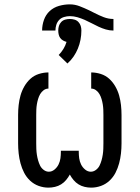

<svg xmlns="http://www.w3.org/2000/svg" viewBox="-20 -852 640 880"><path d="M202 8Q179 8 157 0Q135 -8 118 -24Q101 -40 90.5 -60.5Q80 -81 74 -103.5Q68 -126 65.5 -149Q63 -172 63 -195V-325Q63 -348 65.5 -370.5Q68 -393 74 -414.5Q80 -436 91.5 -456Q103 -476 119.5 -491Q136 -506 158 -513Q180 -520 202 -520V-446Q190 -446 180 -438.5Q170 -431 164 -420.5Q158 -410 154.5 -398Q151 -386 149 -374Q147 -362 146.5 -349.5Q146 -337 146 -325V-195Q146 -182 146.5 -169Q147 -156 149 -143Q151 -130 154.5 -117.5Q158 -105 163.5 -93.5Q169 -82 180 -73.5Q191 -65 204 -65Q218 -65 230 -75Q242 -85 248.5 -98.5Q255 -112 257 -126.5Q259 -141 259 -156V-161H341V-156Q341 -141 343 -126.5Q345 -112 351.5 -98.5Q358 -85 370 -75Q382 -65 396 -65Q409 -65 420 -73.5Q431 -82 436.5 -93.5Q442 -105 445.5 -117.5Q449 -130 451 -143Q453 -156 453.5 -169Q454 -182 454 -195V-325Q454 -337 453.5 -349.5Q453 -362 451 -374Q449 -386 445.5 -398Q442 -410 436 -420.5Q430 -431 420 -438.5Q410 -446 398 -446V-520Q420 -520 442 -513Q464 -506 480.5 -491Q497 -476 508.5 -456Q520 -436 526 -414.5Q532 -393 534.5 -370.5Q537 -348 537 -325V-195Q537 -172 534.5 -149Q532 -126 526 -103.5Q520 -81 509.5 -60.5Q499 -40 482 -24Q465 -8 443 0Q421 8 398 8Q398 8 398 8Q398 8 398 8Q383 8 368 4.5Q353 1 340 -7Q327 -15 317 -27Q307 -39 300 -52Q293 -39 283 -27Q273 -15 260 -7Q247 1 232 4.5Q217 8 202 8Q202 8 202 8Q202 8 202 8ZM234 -712H173Q173 -737 181.5 -761Q190 -785 208 -801.5Q226 -818 250.5 -825Q275 -832 300 -832Q323 -832 345 -823.5Q367 -815 388 -805L412 -793Q433 -782 455 -773.5Q477 -765 500 -765V-712Q482 -712 465 -717Q448 -722 432 -729.5Q416 -737 400 -745.5Q384 -754 368 -761Q352 -768 335 -773Q318 -778 300 -778Q287 -778 273.5 -774Q260 -770 251 -760.5Q242 -751 238 -738Q234 -725 234 -712ZM289 -561 249 -600Q261 -612 270.5 -627.5Q280 -643 285 -660Q277 -662 269 -666.5Q261 -671 256 -678Q251 -685 249 -694Q247 -703 247 -712Q247 -723 250 -733Q253 -743 260.5 -751Q268 -759 278.5 -762Q289 -765 300 -765Q311 -765 321.5 -762Q332 -759 339.5 -751Q347 -743 350 -733Q353 -723 353 -712Q353 -691 349 -670Q345 -649 337 -629.5Q329 -610 317 -592.5Q305 -575 289 -561Z"/></svg>

Font: Zed Mono Extended
Style: Regular
Weight: 400
Width: 7
Monospace: yes
Designer: Belleve Invis
Foundry: Belleve Invis
Version: Version 1.0.0; ttfautohint (v1.8.4)